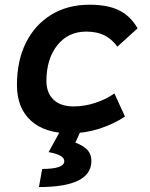

<svg xmlns="http://www.w3.org/2000/svg" viewBox="-20 -547 626 802"><path d="M287.1 -102.5Q333.5 -102.5 378.4 -117.4Q423.3 -132.3 458 -156.7L502 -60.1Q455.1 -28.8 395.3 -9.5Q335.4 9.8 272.9 9.8Q167 9.8 108.9 -43.2Q50.8 -96.2 50.8 -191.9Q50.8 -293.5 88.4 -368.7Q126 -443.8 194.3 -485.6Q262.7 -527.3 354 -527.3Q429.7 -527.3 477.3 -503.9Q524.9 -480.5 554.7 -428.7L470.2 -352.1Q445.8 -385.3 414.8 -400.1Q383.8 -415 340.3 -415Q265.1 -415 219.7 -358.4Q174.3 -301.8 173.8 -208.5Q174.3 -158.2 203.9 -130.4Q233.4 -102.5 287.1 -102.5ZM142.6 234.4 156.2 158.7Q248.5 158.7 248.5 126Q248.5 100.1 183.1 88.4L244.6 -23.9L316.4 1L294.9 48.8Q328.1 61 345 79.1Q361.8 97.2 361.8 125Q361.8 234.4 142.6 234.4Z"/></svg>

Font: Cascadia Mono NF SemiBold
Style: Italic
Weight: 600
Italic angle: -10°
Monospace: yes
Designer: Aaron Bell
Foundry: Saja Typeworks
Version: Version 2404.023; ttfautohint (v1.8.4)